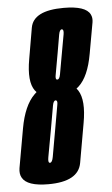

<svg xmlns="http://www.w3.org/2000/svg" viewBox="-81 -715 440 756"><g transform="rotate(-5 139.0 -337.0)"><path d="M79.5 6.5Q-4.5 6.5 -23.5 -29Q-32 -44 -28.5 -66.5Q-15.5 -139 -1 -221.5Q15 -310.5 55.5 -350.5Q60 -355 64.5 -359Q61 -362.5 58 -366.5Q31.5 -402.5 47 -490.5Q56.5 -547 68.2 -613.5Q80 -680 199.5 -680Q286.5 -680 304 -645Q311 -631.5 308 -613.5Q296.5 -547 286 -490.5Q270.5 -402.5 231.5 -366.5Q227.5 -362.5 222.5 -359Q226 -355 229 -350.5Q254.5 -310.5 238.5 -221.5Q224 -139 211.2 -66.2Q198.5 6.5 79.5 6.5ZM93 -77Q102 -77 106 -99.8Q110 -122.5 124 -201.5Q138.5 -282 141.5 -301Q144.5 -316 139.5 -319Q138 -320 136.5 -320Q128 -320 124.5 -301Q121 -282 107 -201.5Q92.5 -122.5 88.5 -100Q85 -80.5 90.5 -77.5Q91.5 -77 93 -77ZM150.5 -401Q159 -401 162.5 -420.2Q166 -439.5 178 -507Q187 -557 190.5 -576.5Q193 -592.5 188 -595.5Q187 -596.5 185 -596.5Q176.5 -596.5 173 -576.8Q169.5 -557 161 -507Q149 -439.5 145.5 -420Q142.5 -404.5 147.5 -401.5Q149 -401 150.5 -401Z"/></g></svg>

Font: Anybody UltraCondensed SemiBold
Style: Italic
Weight: 600
Width: 1
Italic angle: -10°
Designer: Tyler Finck
Foundry: Etcetera Type Company
Version: Version 1.010; ttfautohint (v1.8.3) -l 8 -r 50 -G 200 -x 14 